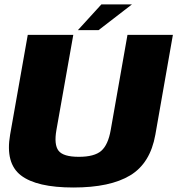

<svg xmlns="http://www.w3.org/2000/svg" viewBox="-20 -830 789 854"><path d="M306.5 4Q470 4 559.2 -50Q648.5 -104 671 -231L749 -675H547L472.5 -252Q461 -186 430.5 -159.2Q400 -132.5 330.5 -132.5Q261.5 -132.5 240.5 -159.5Q219.5 -186.5 231 -252L306 -675H103.5L25 -231Q3 -104 73 -50Q143 4 306.5 4ZM326.5 -696H418.5L567 -810.5H431Z"/></svg>

Font: Anybody UltraCondensed Thin ExtraBold
Style: Italic
Weight: 800
Italic angle: -10°
Version: Version 1.111